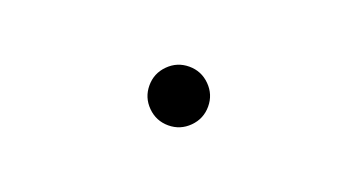

<svg xmlns="http://www.w3.org/2000/svg" viewBox="-27 -663 1054 566"><g transform="rotate(20 500.0 -380.0)"><path d="M592 -380Q592 -342 565 -315Q538 -288 500 -288Q462 -288 435 -315Q408 -342 408 -380Q408 -418 435 -445Q462 -472 500 -472Q538 -472 565 -445Q592 -418 592 -380Z"/></g></svg>

Font: Shippori Mincho TTF
Style: Regular
Weight: 400
Version: Version 2.100